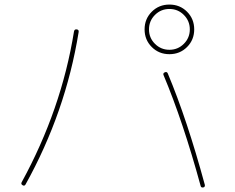

<svg xmlns="http://www.w3.org/2000/svg" viewBox="-20 -820 1040 850"><path d="M793.9 -753.9Q767.6 -780.3 730 -780.3Q692.4 -780.3 666 -753.9Q639.6 -727.5 639.6 -689.9Q639.6 -652.3 666 -626Q692.4 -599.6 730 -599.6Q767.6 -599.6 793.9 -626Q820.3 -652.3 820.3 -689.9Q820.3 -727.5 793.9 -753.9ZM808.1 -611.8Q776.4 -580.1 730 -580.1Q683.6 -580.1 651.9 -611.8Q620.1 -643.6 620.1 -689.9Q620.1 -736.3 651.9 -768.1Q683.6 -799.8 730 -799.8Q776.4 -799.8 808.1 -768.1Q839.8 -736.3 839.8 -689.9Q839.8 -643.6 808.1 -611.8ZM710 -500Q718.8 -503.9 722.7 -495.1Q808.6 -290 886.7 -2Q888.7 7.8 879.9 9.8Q870.1 11.7 868.2 2.9Q790 -283.2 704.1 -487.3Q700.2 -496.1 710 -500ZM80.1 0Q71.3 -4.9 76.2 -13.7Q252 -335 307.6 -680.7Q309.6 -691.4 319.8 -689.9Q330.1 -688.5 328.1 -677.7Q270.5 -322.3 92.8 -2.9Q87.9 4.9 80.1 0Z"/></svg>

Font: Rounded-X Mgen+ 1m thin
Style: Regular
Weight: 100
Designer: [Source Han Sans]
Ryoko NISHIZUKA  (kana & ideographs); Paul D. Hunt (Latin, Greek & Cyrillic); Wenlong ZHANG  (bopomofo
Version: Version 1.059.20150602